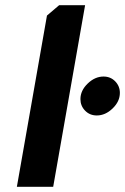

<svg xmlns="http://www.w3.org/2000/svg" viewBox="-20 -720 482 740"><path d="M45 0 161 -660 208 -700H308L185 0ZM442 -362Q442 -329 414 -302Q386 -275 353 -275Q326 -275 308 -293.5Q290 -312 290 -338Q290 -371 318 -398Q346 -425 379 -425Q406 -425 424 -406.5Q442 -388 442 -362Z"/></svg>

Font: Scada
Style: Bold Italic
Weight: 700
Italic angle: -10°
Version: Version 4.000